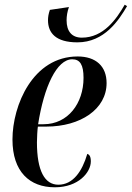

<svg xmlns="http://www.w3.org/2000/svg" viewBox="-20 -786 560 816"><path d="M309 -606C424 -606 485 -700 520 -760L510 -766C475 -705 420 -626 328 -626C285 -626 263 -653 263 -700C263 -717 266 -737 273 -756L192 -744C186 -727 184 -713 184 -700C184 -646 217 -606 309 -606ZM213 10C314 10 366 -54 366 -100C366 -121 360 -129 351 -132C329 -57 290 -1 228 -1C170 -1 137 -60 137 -181C137 -200 139 -236 141 -248H177C322 -248 433 -322 433 -433C433 -504 388 -546 310 -546C120 -546 33 -339 33 -193C33 -56 106 10 213 10ZM165 -258H142C167 -417 221 -534 287 -534C320 -534 335 -511 335 -455C335 -347 269 -258 165 -258Z"/></svg>

Font: Noto Serif Display Condensed Medium
Style: Italic
Weight: 500
Width: 3
Italic angle: -12°
Designer: Monotype Design Team
Foundry: Monotype Imaging Inc.
Version: Version 2.009